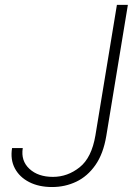

<svg xmlns="http://www.w3.org/2000/svg" viewBox="-20 -747 567 777"><path d="M453.1 -727.3H497.5L410.2 -197.1Q398.1 -124.6 366.1 -79Q334.2 -33.4 288.7 -11.7Q243.3 9.9 190.7 9.9Q137.4 9.9 98.2 -10.1Q58.9 -30.2 40.1 -65.7Q21.3 -101.2 28.8 -147.7H72.1Q63.9 -96.2 99.1 -63.7Q134.2 -31.2 194.2 -31.2Q253.6 -31.2 302.2 -70Q350.9 -108.7 366.1 -198.9Z"/></svg>

Font: Inter Extra Light  BETA
Style: Italic
Weight: 200
Italic angle: 9.39999°
Designer: Rasmus Andersson
Foundry: rsms
Version: Version 3.011;git-f93a4a705